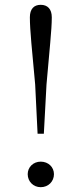

<svg xmlns="http://www.w3.org/2000/svg" viewBox="-20 -765 338 797"><path d="M149 12C181 12 204 -12 204 -42C204 -71 181 -94 149 -94C118 -94 95 -71 95 -42C95 -12 118 12 149 12ZM149 -745C121 -745 104 -728 104 -693C104 -640 113 -556 126 -414L136 -210H162L173 -414C185 -556 195 -640 195 -693C195 -728 177 -745 149 -745Z"/></svg>

Font: Noto Serif CJK SC Light
Style: Regular
Weight: 300
Designer: Ryoko NISHIZUKA 西塚涼子 (kana & ideographs); Frank Grießhammer (Latin, Greek & Cyrillic); Wenlong ZHANG 张文龙 (bopomofo); San
Foundry: Adobe
Version: Version 2.001;hotconv 1.1.0;makeotfexe 2.6.0